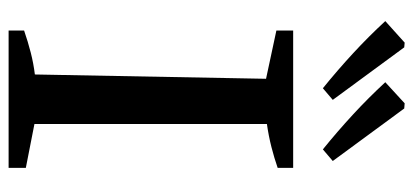

<svg xmlns="http://www.w3.org/2000/svg" viewBox="-277 -683 960 446"><g transform="rotate(90 203.0 -460.0)"><path d="M51 0V-36Q77 -45 102.5 -51.5Q128 -58 153 -61L163 -598L51 -622V-661H370V-625Q347 -617 321.5 -610.5Q296 -604 268 -600V-60L370 -40V0ZM185 -730Q143 -764 104 -800Q65 -836 29 -875L79 -920L90 -919L212 -753ZM327 -730Q285 -764 246 -800Q207 -836 171 -875L220 -920L232 -919L354 -753Z"/></g></svg>

Font: Piazzolla Thin SemiBold
Style: Regular
Weight: 600
Version: Version 2.005